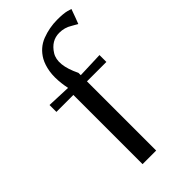

<svg xmlns="http://www.w3.org/2000/svg" viewBox="-202 -693 751 751"><g transform="rotate(-45 173.0 -318.0)"><path d="M246.1 -593.8Q275.4 -593.8 298.8 -579.1Q323.2 -565.4 323.2 -565.4Q331.1 -585 345.7 -626Q345.7 -626 329.1 -630.9Q311.5 -635.7 276.4 -635.7Q233.4 -635.7 192.4 -620.1Q152.3 -604.5 129.9 -565.4Q118.2 -543.9 113.3 -514.6Q108.4 -484.4 113.3 -446.3Q114.3 -436.5 118.2 -417Q93.8 -418 19.5 -420.9Q19.5 -411.1 19.5 -382.8Q43 -382.8 113.3 -382.8Q113.3 -287.1 113.3 0Q118.2 0 131.8 0Q146.5 0 188.5 0Q188.5 -95.7 188.5 -382.8Q214.8 -382.8 295.9 -382.8Q295.9 -392.6 295.9 -420.9Q268.6 -419.9 188.5 -417Q188.5 -418.9 188.5 -423.8Q188.5 -427.7 188.5 -429.7Q149.4 -509.8 175.8 -551.8Q202.1 -593.8 246.1 -593.8Z"/></g></svg>

Font: BSRU BANSOMDEJ
Style: Regular
Weight: 400
Designer: Wisit Potiwat
Version: Version 1.000;PS 002.000;hotconv 1.0.70;makeotf.lib2.5.58329